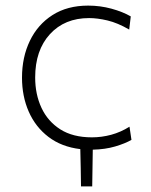

<svg xmlns="http://www.w3.org/2000/svg" viewBox="-20 -525 540 685"><path d="M269 140Q268.5 107 268 74Q267 40.5 266.5 7Q199.5 -1 153 -36.5Q106.5 -72 82.5 -126.8Q58.5 -181.5 58.5 -248Q58.5 -321 86.5 -379.2Q114.5 -437.5 167.2 -471.2Q220 -505 294.5 -505Q337.5 -505 377.8 -494Q418 -483 446.5 -466.5L441 -419.5Q399.5 -443.5 363.5 -452Q327.5 -460.5 298 -460.5Q210.5 -460.5 158 -403Q105.5 -345.5 105.5 -248.5Q105.5 -188.5 128 -140.2Q150.5 -92 195.2 -63.5Q240 -35 308 -35Q342.5 -35 376.8 -44.2Q411 -53.5 442 -73L449 -26Q426.5 -13 391 -2.5Q355.5 8 311 9Q310.5 42 310 74.8Q309.5 107.5 309 140Z"/></svg>

Font: Heraclito ExtraLight
Style: Regular
Weight: 200
Designer: Kostas Bartsokas (font) & Cristiano Sobral (main changes)
Foundry: Kostas Bartsokas (font) & Cristiano Sobral (main changes)
Version: Version 1.00;July 8, 2020;FontCreator 13.0.0.2655 64-bit